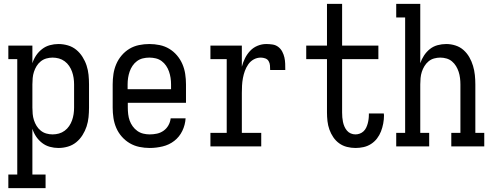

<svg xmlns="http://www.w3.org/2000/svg" viewBox="-20 -755 2540 990"><path d="M23 215V145H69V-450H23V-520H147V-429Q154 -451 166.5 -469.5Q179 -488 197 -502Q215 -516 237 -522Q259 -528 281 -528Q306 -528 330 -521Q354 -514 373 -498.5Q392 -483 405.5 -461.5Q419 -440 426.5 -417Q434 -394 436.5 -369.5Q439 -345 439 -320V-200Q439 -175 436.5 -150.5Q434 -126 426.5 -103Q419 -80 405.5 -58.5Q392 -37 373 -21.5Q354 -6 330 1Q306 8 281 8Q259 8 237 2Q215 -4 197 -18Q179 -32 166.5 -50.5Q154 -69 147 -91V145H215V215ZM251 -62Q268 -62 284 -66.5Q300 -71 313.5 -81Q327 -91 336.5 -105Q346 -119 351.5 -134.5Q357 -150 359.5 -166.5Q362 -183 362 -200V-320Q362 -337 359.5 -353.5Q357 -370 351.5 -385.5Q346 -401 336.5 -415Q327 -429 313.5 -439Q300 -449 284 -453.5Q268 -458 251 -458Q235 -458 219 -453.5Q203 -449 190 -438.5Q177 -428 168.5 -414Q160 -400 155 -384.5Q150 -369 148.5 -352.5Q147 -336 147 -320V-200Q147 -184 148.5 -167.5Q150 -151 155 -135.5Q160 -120 168.5 -106Q177 -92 190 -81.5Q203 -71 219 -66.5Q235 -62 251 -62Z M752 8Q725 8 698.5 2.5Q672 -3 649 -16.5Q626 -30 608 -50.5Q590 -71 579.5 -95.5Q569 -120 565 -146.5Q561 -173 561 -200V-320Q561 -347 565 -373.5Q569 -400 579.5 -424.5Q590 -449 607.5 -469.5Q625 -490 647.5 -503.5Q670 -517 696.5 -522.5Q723 -528 750 -528Q777 -528 803.5 -522.5Q830 -517 852.5 -503.5Q875 -490 892.5 -469.5Q910 -449 920.5 -424.5Q931 -400 935 -373.5Q939 -347 939 -320V-225H639V-200Q639 -183 641 -166Q643 -149 648.5 -133.5Q654 -118 664 -104Q674 -90 688 -80Q702 -70 718.5 -66Q735 -62 752 -62Q771 -62 789.5 -66Q808 -70 823.5 -81Q839 -92 848.5 -109Q858 -126 860 -145H937Q935 -111 920 -80Q905 -49 878.5 -28.5Q852 -8 818.5 0Q785 8 752 8ZM862 -295V-320Q862 -337 859.5 -353.5Q857 -370 851.5 -386Q846 -402 836.5 -416Q827 -430 813.5 -440Q800 -450 783.5 -454Q767 -458 750 -458Q733 -458 716.5 -454Q700 -450 686.5 -440Q673 -430 663.5 -416Q654 -402 648.5 -386Q643 -370 640.5 -353.5Q638 -337 638 -320V-295Z M1065 0V-70H1149V-450H1065V-520H1227V-411Q1233 -434 1243.5 -455Q1254 -476 1270 -493Q1286 -510 1308 -519Q1330 -528 1353 -528Q1369 -528 1385.5 -525.5Q1402 -523 1415 -513Q1428 -503 1435.5 -488.5Q1443 -474 1446.5 -458.5Q1450 -443 1450.5 -426.5Q1451 -410 1451 -394H1373Q1373 -406 1372 -418Q1371 -430 1365 -440Q1359 -450 1347.5 -454Q1336 -458 1325 -458Q1305 -458 1288 -448.5Q1271 -439 1260 -423Q1249 -407 1242.5 -389Q1236 -371 1232.5 -352Q1229 -333 1228 -314Q1227 -295 1227 -276V-70H1327V0Z M1813 8Q1791 8 1769 2.5Q1747 -3 1729 -16Q1711 -29 1698.5 -47.5Q1686 -66 1678.5 -87Q1671 -108 1668.5 -130.5Q1666 -153 1666 -175V-450H1559V-520H1666V-735H1744V-520H1931V-450H1744V-175Q1744 -162 1745 -150Q1746 -138 1748.5 -126Q1751 -114 1756 -102.5Q1761 -91 1769 -81.5Q1777 -72 1788.5 -67Q1800 -62 1813 -62Q1824 -62 1835 -66Q1846 -70 1854.5 -78Q1863 -86 1868 -96.5Q1873 -107 1876 -118Q1879 -129 1880.5 -140.5Q1882 -152 1882 -164Q1882 -165 1882 -166.5Q1882 -168 1882 -170H1959Q1959 -167 1959.5 -164.5Q1960 -162 1960 -160Q1960 -139 1956 -118Q1952 -97 1944.5 -77.5Q1937 -58 1924 -41Q1911 -24 1893 -12.5Q1875 -1 1854.5 3.5Q1834 8 1813 8Z M2023 0V-70H2069V-665H2023V-735H2147V-429Q2154 -450 2166.5 -469Q2179 -488 2196.5 -502Q2214 -516 2236 -522Q2258 -528 2281 -528Q2305 -528 2328.5 -520.5Q2352 -513 2370 -497Q2388 -481 2400 -460Q2412 -439 2419 -415.5Q2426 -392 2428.5 -368Q2431 -344 2431 -320V-70H2477V0H2307V-70H2354V-320Q2354 -336 2352 -352.5Q2350 -369 2345 -384.5Q2340 -400 2331.5 -414Q2323 -428 2310.5 -438.5Q2298 -449 2282 -453.5Q2266 -458 2250 -458Q2234 -458 2218 -453.5Q2202 -449 2189.5 -438.5Q2177 -428 2168.5 -414Q2160 -400 2155 -384.5Q2150 -369 2148.5 -352.5Q2147 -336 2147 -320V-70H2193V0Z"/></svg>

Font: Iosevka Gothic
Style: Regular
Weight: 400
Monospace: yes
Designer: Belleve Invis
Foundry: Belleve Invis
Version: Version 15.5.1; ttfautohint (v1.8.4)